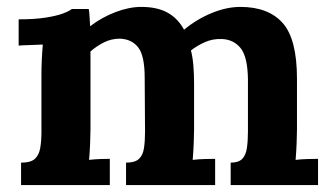

<svg xmlns="http://www.w3.org/2000/svg" viewBox="-20 -536 960 556"><path d="M41 0V-65Q69 -65 81 -76Q93 -87 96.5 -107.5Q100 -128 100 -154V-322Q100 -340 101 -362.5Q102 -385 104 -407Q88 -406 66.5 -405.5Q45 -405 34 -404V-480Q80 -480 112 -485Q144 -490 162.5 -497Q181 -504 188 -510H237Q239 -500 239.5 -485Q240 -470 241 -460Q275 -486 314.5 -501Q354 -516 389 -516Q435 -516 465 -499.5Q495 -483 513 -450Q549 -480 592.5 -498Q636 -516 676 -516Q757 -516 798.5 -469.5Q840 -423 840 -308V-161Q840 -147 839 -121.5Q838 -96 836 -73Q852 -75 871.5 -75.5Q891 -76 901 -76V0H648V-65Q671 -65 681.5 -76Q692 -87 695 -107.5Q698 -128 698 -154V-307Q697 -372 676.5 -397Q656 -422 622 -423Q596 -424 573.5 -414Q551 -404 533 -390Q538 -370 540 -346Q542 -322 542 -295Q542 -261 542 -228Q542 -195 542 -161Q542 -147 541 -121.5Q540 -96 538 -73Q554 -75 573 -75.5Q592 -76 603 -76V0H345V-65Q371 -65 382.5 -76Q394 -87 397 -107.5Q400 -128 400 -154L399 -310Q399 -375 380 -399Q361 -423 327 -424Q302 -424 280.5 -413Q259 -402 242 -387Q242 -374 242 -362Q242 -350 242 -337V-161Q242 -147 241 -121.5Q240 -96 238 -73Q254 -75 271 -75.5Q288 -76 298 -76V0Z"/></svg>

Font: Lora
Style: Weight 700
Weight: 700
Designer: Olga Karpushina, Alexei Vanyashin (Cyrillic)
Foundry: Cyreal
Version: Version 3.001